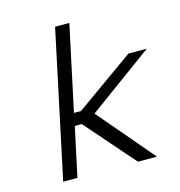

<svg xmlns="http://www.w3.org/2000/svg" viewBox="-106 -804 840 898"><g transform="rotate(-15 314.5 -355.0)"><path d="M241 -710 90 0H159L210 -238H244L452 0H544L314 -270L629 -500H540L256 -298H222L310 -710Z"/></g></svg>

Font: LT Wave Mono Light
Style: Italic
Weight: 300
Designer: Daniel Lyons
Version: Version 2.5 (Glyphs App)